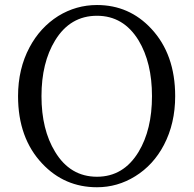

<svg xmlns="http://www.w3.org/2000/svg" viewBox="-20 -749 791 784"><path d="M376 15.6Q243.2 15.6 152.3 -81.1Q53.7 -185.5 53.7 -356.4Q53.7 -467.8 100.6 -555.7Q143.6 -636.7 217.8 -683.6Q291 -728.5 376 -728.5Q507.8 -728.5 597.7 -631.8Q695.3 -527.3 695.3 -356.4Q695.3 -245.1 649.4 -157.2Q606.4 -75.2 532.2 -29.3Q460 15.6 376 15.6ZM376 -27.3Q484.4 -27.3 545.9 -128.9Q600.6 -219.7 600.6 -356.4Q600.6 -493.2 545.9 -584Q484.4 -684.6 376 -684.6Q266.6 -684.6 205.1 -584Q149.4 -493.2 149.4 -356.4Q149.4 -219.7 205.1 -128.9Q266.6 -27.3 376 -27.3Z"/></svg>

Font: Bpmf GenRyu Min R
Style: R
Weight: 400
Foundry: But Ko
Version: Version 1.320